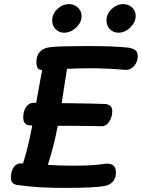

<svg xmlns="http://www.w3.org/2000/svg" viewBox="-20 -924 690 934"><path d="M650 -652Q650 -623 632.5 -603Q615 -583 591 -584Q499 -592 423 -592Q354 -592 306 -589L292 -500L280 -422H310Q459 -420 494 -418Q508 -416 517 -408.5Q526 -401 526 -382Q526 -355 511.5 -332.5Q497 -310 475 -310Q437 -310 421 -311Q407 -311 380 -311.5Q353 -312 297 -312H261Q250 -256 239.5 -214.5Q229 -173 213 -122Q272 -118 328 -118Q386 -118 420 -120Q454 -122 492 -127L503 -128Q522 -128 533 -117.5Q544 -107 544 -86Q544 -58 529.5 -41Q515 -24 488 -19Q440 -10 292 -10Q234 -10 183.5 -12.5Q133 -15 64 -24Q33 -28 33 -60Q33 -88 45.5 -108.5Q58 -129 79 -129H92Q118 -210 137 -314H128Q112 -314 102.5 -323.5Q93 -333 93 -352Q93 -383 107 -403.5Q121 -424 144 -424H156L185 -584H181Q168 -584 162.5 -595Q157 -606 157 -621Q157 -688 228 -695Q280 -700 403 -700Q539 -700 605 -692Q626 -689 638 -680Q650 -671 650 -652ZM234 -824Q234 -856 259 -880Q284 -904 316 -904Q341 -904 359 -887Q377 -870 377 -846Q377 -815 350.5 -790Q324 -765 292 -765Q267 -765 250.5 -782Q234 -799 234 -824ZM498 -824Q498 -856 523 -880Q548 -904 580 -904Q605 -904 622.5 -887.5Q640 -871 640 -847Q640 -816 614 -790.5Q588 -765 556 -765Q531 -765 514.5 -782Q498 -799 498 -824Z"/></svg>

Font: Mali SemiBold
Style: Italic
Weight: 600
Italic angle: -10°
Version: Version 1.000; ttfautohint (v1.6)